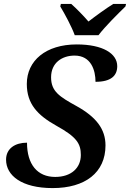

<svg xmlns="http://www.w3.org/2000/svg" viewBox="-20 -951 664 981"><path d="M362 -771H483C520 -819 582 -880 621 -918L624 -931H559C523 -909 468 -869 432 -841C408 -869 370 -908 344 -931H291L288 -918C311 -880 346 -815 362 -771ZM249 10C415 10 519 -69 519 -208C519 -291 472 -353 371 -409C284 -457 241 -484 241 -556C241 -631 298 -667 361 -667C446 -667 468 -591 468 -533C547 -533 579 -564 579 -613C579 -677 506 -724 372 -724C214 -724 117 -641 117 -522C117 -420 172 -362 269 -308C372 -251 393 -217 393 -159C393 -93 344 -47 262 -47C171 -47 118 -111 118 -222C58 -222 11 -193 11 -135C11 -54 91 10 249 10Z"/></svg>

Font: Noto Serif SemiBold
Style: Italic
Weight: 600
Italic angle: -12°
Designer: Monotype Design Team
Foundry: Monotype Imaging Inc.
Version: Version 2.014